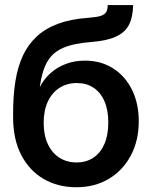

<svg xmlns="http://www.w3.org/2000/svg" viewBox="-20 -748 617 779"><path d="M289.6 11.7Q214.8 11.7 157 -22Q99.1 -55.7 66.2 -119.1Q33.2 -182.6 33.2 -272.5V-289.6Q33.2 -360.4 42.5 -418.5Q51.8 -476.6 72.8 -522Q93.8 -567.4 129.2 -600.1Q164.6 -632.8 216.3 -651.9Q268.1 -670.9 338.9 -675.8Q372.1 -678.2 388.7 -683.6Q405.3 -689 411.1 -699.5Q417 -710 417 -727.5H520Q519.5 -679.7 503.7 -648.2Q487.8 -616.7 450.9 -599.6Q414.1 -582.5 350.6 -577.6Q279.3 -572.3 236.6 -554Q193.8 -535.6 172.1 -498Q150.4 -460.4 141.6 -396.5H142.6Q158.2 -427.2 184.6 -450.9Q210.9 -474.6 246.3 -488.3Q281.7 -502 324.2 -502Q389.6 -502 438.7 -470.7Q487.8 -439.5 515.4 -384Q543 -328.6 543 -255.9Q543 -177.7 511 -117.4Q479 -57.1 422.1 -22.7Q365.2 11.7 289.6 11.7ZM290.5 -88.9Q330.1 -88.9 358.9 -108.2Q387.7 -127.4 403.6 -163.8Q419.4 -200.2 419.4 -250.5Q419.4 -301.3 403.8 -337.2Q388.2 -373 359.6 -392.1Q331.1 -411.1 291.5 -411.1Q252 -411.1 221.4 -391.6Q190.9 -372.1 174.1 -335.9Q157.2 -299.8 157.2 -249.5Q157.2 -200.2 173.8 -164.1Q190.4 -127.9 220.7 -108.4Q251 -88.9 290.5 -88.9Z"/></svg>

Font: Inter 28pt SemiBold
Style: Regular
Weight: 600
Designer: Rasmus Andersson
Foundry: rsms
Version: Version 4.001;git-66647c0bb